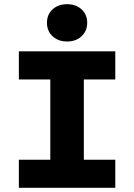

<svg xmlns="http://www.w3.org/2000/svg" viewBox="-20 -896 640 916"><path d="M70 0V-134H220V-517H70V-651H530V-517H380V-134H530V0ZM300 -698Q258 -698 231 -723Q204 -748 204 -787Q204 -827 231 -851.5Q258 -876 300 -876Q342 -876 369 -851.5Q396 -827 396 -787Q396 -748 369 -723Q342 -698 300 -698Z"/></svg>

Font: Source Code Pro ExtraBold
Style: Regular
Weight: 800
Monospace: yes
Designer: Paul D. Hunt, Teo Tuominen
Foundry: Adobe Systems Incorporated
Version: Version 1.018;hotconv 1.0.116;makeotfexe 2.5.65601